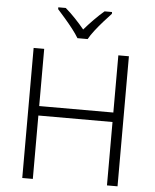

<svg xmlns="http://www.w3.org/2000/svg" viewBox="-62 -998 847 1050"><g transform="rotate(5 362.0 -473.5)"><path d="M623 0H565V-348H158V0H100V-714H158V-400H565V-714H623ZM334 -788Q321 -810 300 -837Q279 -864 256 -890.5Q233 -917 215 -937V-947H256Q283 -924 310.5 -895Q338 -866 361 -838Q385 -866 413.5 -895Q442 -924 469 -947H510V-937Q491 -917 467.5 -890.5Q444 -864 423 -837Q402 -810 390 -788Z"/></g></svg>

Font: RS Noto Sans Light
Style: Regular
Weight: 300
Designer: Monotype Design Team
Foundry: Monotype Imaging Inc.
Version: Version 3.10